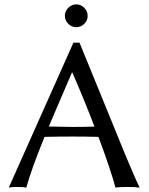

<svg xmlns="http://www.w3.org/2000/svg" viewBox="-20 -853 679 876"><path d="M411.1 -275.4Q363.8 -398.9 310.1 -522H308.1L202.6 -275.9Q211.4 -275.9 251 -274.9Q290.5 -273.9 307.1 -273.9Q362.3 -273.9 411.1 -275.4ZM183.1 -228.5Q122.6 -79.6 100.1 2.9Q87.9 0 55.2 0Q32.2 0 20 2.9L314.9 -658.2H342.8Q376 -578.6 439.2 -422.4Q502.4 -266.1 548.8 -153.8Q595.2 -41.5 617.2 2.9Q600.1 0 557.1 0Q523.9 0 506.8 2.9Q484.9 -79.1 429.2 -228.5Q373 -230 312 -230Q240.2 -230 183.1 -228.5ZM291.5 -744.4Q275.9 -759.8 275.9 -780.8Q275.9 -801.8 291.5 -817.4Q307.1 -833 328.1 -833Q349.1 -833 364.5 -817.4Q379.9 -801.8 379.9 -780.8Q379.9 -759.8 364.5 -744.4Q349.1 -729 328.1 -729Q307.1 -729 291.5 -744.4Z"/></svg>

Font: Linux Biolinum
Style: Regular
Weight: 400
Designer: Philipp H. Poll
Foundry: Philipp H. Poll
Version: Version 0.6.4